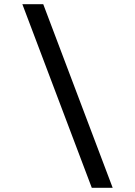

<svg xmlns="http://www.w3.org/2000/svg" viewBox="-20 -730 640 910"><path d="M415 160 86 -710H185L514 160Z"/></svg>

Font: Source Code Pro ExtraLight SemiBold
Style: Regular
Weight: 600
Monospace: yes
Version: Version 1.018;hotconv 1.0.116;makeotfexe 2.5.65601